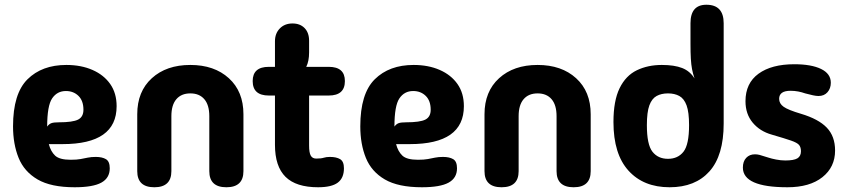

<svg xmlns="http://www.w3.org/2000/svg" viewBox="-20 -782 3583 810"><path d="M295 8Q195 8 138.5 -25Q82 -58 58.5 -116Q35 -174 35 -249Q35 -387 96 -447.5Q157 -508 260 -508Q322 -508 370 -487Q418 -466 445 -427.5Q472 -389 472 -334Q472 -174 244 -174H186Q194 -143 212.5 -125.5Q231 -108 278 -108Q304 -108 320 -111Q336 -114 350.5 -117Q365 -120 384 -120Q411 -120 427 -110.5Q443 -101 443 -72Q443 -31 407.5 -11.5Q372 8 295 8ZM179 -248Q187 -259 197 -262.5Q207 -266 228 -266Q287 -266 309.5 -277.5Q332 -289 332 -319Q332 -357 311 -377.5Q290 -398 258 -398Q221 -398 200 -367Q179 -336 179 -248Z M631 8Q559 8 559 -60V-300Q559 -396 620.5 -452Q682 -508 783 -508Q884 -508 945.5 -452Q1007 -396 1007 -300V-60Q1007 8 935 8Q863 8 863 -60V-292Q863 -339 842 -363.5Q821 -388 783 -388Q745 -388 724 -363.5Q703 -339 703 -292V-60Q703 8 631 8Z M1322 8Q1229 8 1184.5 -36Q1140 -80 1140 -171V-379H1114Q1046 -379 1046 -440Q1046 -500 1114 -500H1140V-608Q1140 -641 1160.5 -662Q1181 -683 1214 -683Q1246 -683 1265 -663.5Q1284 -644 1284 -610V-561Q1284 -524 1272 -500H1367Q1435 -500 1435 -440Q1435 -379 1367 -379H1284V-168Q1284 -138 1291 -125.5Q1298 -113 1314 -113Q1335 -113 1345.5 -116.5Q1356 -120 1372 -120Q1399 -120 1415 -110.5Q1431 -101 1431 -72Q1431 -31 1405 -11.5Q1379 8 1322 8Z M1760 8Q1660 8 1603.5 -25Q1547 -58 1523.5 -116Q1500 -174 1500 -249Q1500 -387 1561 -447.5Q1622 -508 1725 -508Q1787 -508 1835 -487Q1883 -466 1910 -427.5Q1937 -389 1937 -334Q1937 -174 1709 -174H1651Q1659 -143 1677.5 -125.5Q1696 -108 1743 -108Q1769 -108 1785 -111Q1801 -114 1815.5 -117Q1830 -120 1849 -120Q1876 -120 1892 -110.5Q1908 -101 1908 -72Q1908 -31 1872.5 -11.5Q1837 8 1760 8ZM1644 -248Q1652 -259 1662 -262.5Q1672 -266 1693 -266Q1752 -266 1774.5 -277.5Q1797 -289 1797 -319Q1797 -357 1776 -377.5Q1755 -398 1723 -398Q1686 -398 1665 -367Q1644 -336 1644 -248Z M2096 8Q2024 8 2024 -60V-300Q2024 -396 2085.5 -452Q2147 -508 2248 -508Q2349 -508 2410.5 -452Q2472 -396 2472 -300V-60Q2472 8 2400 8Q2328 8 2328 -60V-292Q2328 -339 2307 -363.5Q2286 -388 2248 -388Q2210 -388 2189 -363.5Q2168 -339 2168 -292V-60Q2168 8 2096 8Z M2805 8Q2695 8 2631.5 -62Q2568 -132 2568 -267Q2568 -357 2594 -410Q2620 -463 2666.5 -485.5Q2713 -508 2772 -508Q2825 -508 2858 -495Q2891 -482 2910 -451Q2903 -472 2899.5 -490.5Q2896 -509 2894.5 -534Q2893 -559 2893 -598V-684Q2893 -762 2960 -762Q3033 -762 3033 -684V-261Q3033 -126 2973 -59Q2913 8 2805 8ZM2798 -112Q2840 -112 2863.5 -142Q2887 -172 2887 -254Q2887 -309 2876.5 -337.5Q2866 -366 2846 -377Q2826 -388 2798 -388Q2770 -388 2750 -377Q2730 -366 2719.5 -337.5Q2709 -309 2709 -254Q2709 -172 2732.5 -142Q2756 -112 2798 -112Z M3302 8Q3114 8 3114 -75Q3114 -101 3128 -116Q3142 -131 3165 -131Q3175 -131 3184.5 -128.5Q3194 -126 3222 -117Q3234 -113 3254 -109Q3274 -105 3293 -105Q3329 -105 3344 -114Q3359 -123 3359 -144Q3359 -161 3351 -170.5Q3343 -180 3317 -189Q3291 -198 3236 -214Q3186 -228 3155.5 -264.5Q3125 -301 3125 -355Q3125 -431 3180 -471Q3235 -511 3331 -511Q3403 -511 3444 -491Q3485 -471 3485 -433Q3485 -409 3471 -393Q3457 -377 3433 -377Q3423 -377 3409.5 -380Q3396 -383 3377 -388Q3363 -393 3347.5 -396Q3332 -399 3315 -399Q3267 -399 3267 -365Q3267 -345 3286 -331.5Q3305 -318 3359 -302Q3433 -280 3468 -243.5Q3503 -207 3503 -147Q3503 -77 3449.5 -34.5Q3396 8 3302 8Z"/></svg>

Font: Madimi One
Style: Regular
Weight: 400
Designer: Taurai Valerie Mtake, Mirko Velimirovic
Foundry: TaVaTake
Version: Version 1.000; ttfautohint (v1.8.4.7-5d5b)